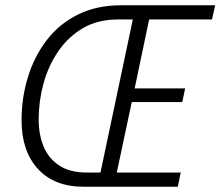

<svg xmlns="http://www.w3.org/2000/svg" viewBox="-20 -710 838 730"><path d="M62 -252Q62 -339 86.5 -418Q111 -497 158.5 -558.5Q206 -620 277 -655Q348 -690 441 -690H798L786 -636H547L492 -374H684L673 -322H481L424 -54H667L656 0H298Q186 0 124 -68Q62 -136 62 -252ZM127 -256Q127 -198 146 -152.5Q165 -107 205.5 -80.5Q246 -54 309 -54H362L485 -636H429Q351 -636 294.5 -602.5Q238 -569 200.5 -513.5Q163 -458 145 -391Q127 -324 127 -256Z"/></svg>

Font: Radio Canada Condensed Light
Style: Italic
Weight: 300
Width: 3
Italic angle: -12°
Designer: Charles Daoud, Etienne Aubert Bonn, Alexandre Saumier Demers, Jacques Le Bailly
Foundry: Radio-Canada
Version: Version 2.104; ttfautohint (v1.8.4.7-5d5b);gftools[0.9.28.de